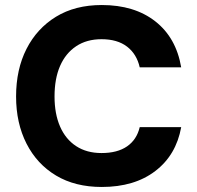

<svg xmlns="http://www.w3.org/2000/svg" viewBox="-20 -732 785 764"><path d="M385 12Q279 12 203 -33.5Q127 -79 85.5 -160.5Q44 -242 44 -348Q44 -456 85.5 -537.5Q127 -619 203 -665.5Q279 -712 385 -712Q515 -712 598 -647Q681 -582 701 -464H536Q524 -517 485.5 -546.5Q447 -576 384 -576Q325 -576 283 -548Q241 -520 219 -469.5Q197 -419 197 -348Q197 -279 219 -228.5Q241 -178 283 -150.5Q325 -123 384 -123Q447 -123 485.5 -149.5Q524 -176 536 -226H701Q681 -115 598 -51.5Q515 12 385 12Z"/></svg>

Font: DM Sans 20pt Black
Style: Regular
Weight: 900
Version: Version 4.004;gftools[0.9.30]